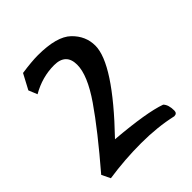

<svg xmlns="http://www.w3.org/2000/svg" viewBox="-133 -906 561 561"><g transform="rotate(-45 147.5 -626.0)"><path d="M250 -731Q250 -656 97 -497Q218 -487 268 -469Q279 -458 279 -434Q279 -422 267 -422Q210 -435 142.5 -435Q75 -435 8 -425L-5 -452Q80 -551 126.5 -618.5Q173 -686 173 -729Q173 -776 124 -776Q75 -776 30 -750L19 -777L44 -824Q86 -830 111 -830Q189 -830 219.5 -800.5Q250 -771 250 -731Z"/></g></svg>

Font: Julee
Style: Regular
Weight: 400
Version: Version 1.001